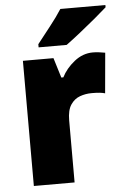

<svg xmlns="http://www.w3.org/2000/svg" viewBox="-54 -806 552 845"><g transform="rotate(-5 222.0 -383.0)"><path d="M371 -563Q385 -563 399.5 -561Q414 -559 425 -557L409 -379Q399 -382 385.5 -383.5Q372 -385 350 -385Q323 -385 298 -376Q273 -367 257 -343Q241 -319 241 -274V0H61V-553H196L223 -465H232Q251 -503 288.5 -533Q326 -563 371 -563ZM444 -756Q424 -738 390.5 -710Q357 -682 321 -653.5Q285 -625 259 -606H135V-620Q160 -652 192 -692.5Q224 -733 245 -766H444Z"/></g></svg>

Font: Noto Sans Myanmar UI SemiCondensed Black
Style: Regular
Weight: 900
Width: 4
Designer: Monotype Design Team
Foundry: Monotype Imaging Inc.
Version: Version 2.103; ttfautohint (v1.8.4.7-5d5b)